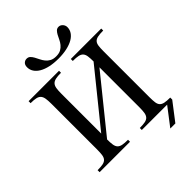

<svg xmlns="http://www.w3.org/2000/svg" viewBox="-276 -1005 1266 1266"><g transform="rotate(-45 357.0 -372.0)"><path d="M412.1 0V-18.6Q443.4 -18.6 462.2 -22.5Q481 -26.4 490.7 -37.4Q500.5 -48.3 503.7 -67.6Q506.8 -86.9 506.8 -117.7V-489.7L206.1 -117.7Q206.1 -86.4 209.2 -67.1Q212.4 -47.9 222.4 -37.1Q232.4 -26.4 251.5 -22.5Q270.5 -18.6 302.2 -18.6V0H18.6V-18.6Q50.3 -18.6 68.8 -22.5Q87.4 -26.4 97.2 -37.4Q106.9 -48.3 109.9 -67.6Q112.8 -86.9 112.8 -117.7V-543.5Q112.8 -573.7 109.6 -593.3Q106.4 -612.8 96.7 -624Q86.9 -635.3 68.1 -639.4Q49.3 -643.6 18.6 -643.6V-662.1H302.2V-643.6Q271 -643.6 252 -639.4Q232.9 -635.3 222.7 -624.3Q212.4 -613.3 209.2 -593.8Q206.1 -574.2 206.1 -543.5V-172.4L506.8 -544.4Q506.8 -575.2 503.9 -594.5Q501 -613.8 491 -624.8Q481 -635.7 462.4 -639.6Q443.8 -643.6 412.1 -643.6V-662.1H695.8V-643.6Q663.6 -643.6 644.8 -639.6Q626 -635.7 616 -625Q606 -614.3 603.3 -595Q600.6 -575.7 600.6 -544.4V-117.7Q600.6 -86.4 603.3 -67.1Q606 -47.9 616 -37.1Q626 -26.4 644.8 -22.5Q663.6 -18.6 695.8 -18.6V0L599.1 126H551.8L648.4 0ZM544.9 -826.7Q544.9 -803.2 532 -783.7Q519 -764.2 494.9 -750.2Q470.7 -736.3 435.8 -728.5Q400.9 -720.7 356.9 -720.7Q313 -720.7 278.1 -728.5Q243.2 -736.3 219 -750.5Q194.8 -764.6 182.1 -784.2Q169.4 -803.7 169.4 -826.7Q169.4 -848.6 180.7 -859.1Q191.9 -869.6 207 -869.6Q222.7 -869.6 232.4 -860.1Q242.2 -850.6 250 -836.4Q257.8 -822.3 265.6 -805.9Q273.4 -789.6 284.7 -775.4Q295.9 -761.2 313 -751.7Q330.1 -742.2 356.9 -742.2Q383.8 -742.2 400.9 -751.7Q418 -761.2 429.4 -775.4Q440.9 -789.6 448.5 -805.9Q456.1 -822.3 463.6 -836.4Q471.2 -850.6 480.7 -860.1Q490.2 -869.6 505.4 -869.6Q513.7 -869.6 520.8 -866Q527.8 -862.3 533.2 -856.4Q538.6 -850.6 541.7 -842.8Q544.9 -835 544.9 -826.7Z"/></g></svg>

Font: Doulos SIL
Style: Regular
Weight: 400
Designer: Walt Agee, Victor Gaultney, Peter Martin, Debbi Hosken
Foundry: SIL International
Version: Version 4.110; 2011; Maintenance release